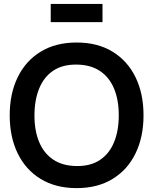

<svg xmlns="http://www.w3.org/2000/svg" viewBox="-20 -954 789 989"><path d="M241.3 -840V-933.7H508V-840ZM374.7 15Q266.8 15 189.6 -32.2Q112.4 -79.3 71.2 -163.8Q30 -248.3 30 -360Q30 -471.7 71.2 -556.2Q112.4 -640.7 189.6 -687.8Q266.8 -735 374.7 -735Q482.6 -735 559.8 -687.8Q636.9 -640.7 678.1 -556.2Q719.3 -471.7 719.3 -360Q719.3 -248.3 678.1 -163.8Q636.9 -79.3 559.8 -32.2Q482.6 15 374.7 15ZM374.7 -98.7Q447.2 -97.8 495.4 -130.4Q543.6 -162.9 567.7 -222.1Q591.8 -281.2 591.8 -360Q591.8 -438.8 567.7 -497.1Q543.6 -555.5 495.4 -588Q447.2 -620.5 374.7 -621.3Q302.2 -622.2 254 -589.7Q205.9 -557.2 181.8 -498Q157.7 -438.8 157.5 -360Q157.3 -281.2 181.5 -222.9Q205.6 -164.6 253.9 -132Q302.2 -99.5 374.7 -98.7Z"/></svg>

Font: Manrope ExtraLight
Style: Regular
Weight: 200
Designer: Mikhail Sharanda
Foundry: Mikhail Sharanda
Version: Version 4.505